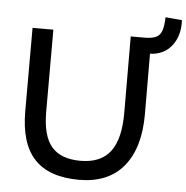

<svg xmlns="http://www.w3.org/2000/svg" viewBox="-56 -873 910 937"><g transform="rotate(5 399.0 -404.5)"><path d="M798 -811Q802 -736 764 -686.5Q726 -637 657 -634L658 -337Q658 -172 583 -81.5Q508 9 365 9Q219 9 147 -67Q75 -143 75 -302V-710H177V-309Q177 -190 222.5 -137Q268 -84 364 -84Q464 -84 511 -146.5Q558 -209 557 -340L556 -710H623Q659 -710 679 -719Q699 -728 707.5 -751.5Q716 -775 717 -818Z"/></g></svg>

Font: Livvic Medium
Style: Regular
Weight: 500
Designer: Jacques Le Bailly, Baron von Fonthausen
Version: Version 1.001; ttfautohint (v1.8.2)